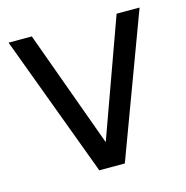

<svg xmlns="http://www.w3.org/2000/svg" viewBox="-81 -577 634 654"><g transform="rotate(-15 236.0 -250.0)"><path d="M191 0 5 -500H87L237 -87L386 -500H467L281 0Z"/></g></svg>

Font: Imprima
Style: Regular
Weight: 400
Designer: Eduardo Tunni
Foundry: Eduardo Tunni
Version: Version 1.002; ttfautohint (v1.8.4.7-5d5b);gftools[0.9.23]